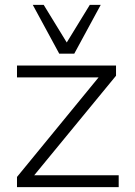

<svg xmlns="http://www.w3.org/2000/svg" viewBox="-20 -771 555 791"><path d="M50 0V-42L386 -452H50V-501H458V-459L121 -49H469V0ZM224 -550 115 -751H160L255 -596L350 -751H395L286 -550Z"/></svg>

Font: Mulish Light
Style: Regular
Weight: 300
Designer: Vernon Adams
Foundry: Vernon Adams
Version: Version 3.603; ttfautohint (v1.8.3)